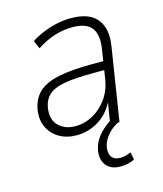

<svg xmlns="http://www.w3.org/2000/svg" viewBox="-104 -574 717 842"><g transform="rotate(-15 254.0 -152.5)"><path d="M191 8Q145 8 111.5 -11.5Q78 -31 62 -64.5Q46 -98 51 -138Q58 -190 89.5 -220.5Q121 -251 181.5 -263.5Q242 -276 335 -276H395L389 -237H334Q250 -237 200 -228.5Q150 -220 126 -197.5Q102 -175 97 -136Q91 -87 119.5 -59.5Q148 -32 196 -32Q236 -32 273.5 -52.5Q311 -73 338 -110Q365 -147 373 -197L393 -326Q404 -392 379.5 -423.5Q355 -455 294 -455Q253 -455 213 -443Q173 -431 130 -403L114 -440Q141 -457 171.5 -469.5Q202 -482 234 -488.5Q266 -495 296 -495Q350 -495 384 -476.5Q418 -458 432 -420Q446 -382 436 -324L385 0H343L361 -113H366Q350 -74 323 -47Q296 -20 261.5 -6Q227 8 191 8ZM339 190Q299 190 277.5 166Q256 142 261 100Q267 61 295 28.5Q323 -4 366 -27L381 0Q362 8 345 23Q328 38 316.5 56.5Q305 75 302 96Q299 125 311.5 139Q324 153 348 153Q359 153 371.5 150Q384 147 397 141L404 175Q394 181 376.5 185.5Q359 190 339 190Z"/></g></svg>

Font: Nunito Sans 10pt SemiCondensed ExtraLight
Style: Italic
Weight: 250
Width: 4
Italic angle: -9°
Designer: Vernon Adams
Foundry: Vernon Adams
Version: Version 3.101;gftools[0.9.27]